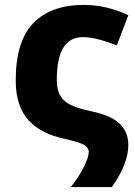

<svg xmlns="http://www.w3.org/2000/svg" viewBox="-20 -579 551 781"><path d="M502 -517 455 -394Q370 -428 318 -428Q263 -428 237 -384Q211 -340 211 -254Q211 -214 225 -190Q239 -166 268 -152Q297 -138 348 -127Q432 -110 467 -75.5Q502 -41 502 10Q502 88 435 182H268Q300 142 320.5 101.5Q341 61 341 39Q341 22 322 10.5Q303 -1 244 -14Q147 -34 95.5 -90.5Q44 -147 44 -252Q44 -412 116 -485.5Q188 -559 321 -559Q413 -559 502 -517Z"/></svg>

Font: Noto Sans UI ExtraBold
Style: Regular
Weight: 800
Designer: Monotype Design Team
Foundry: Monotype Imaging Inc.
Version: Version 1.001